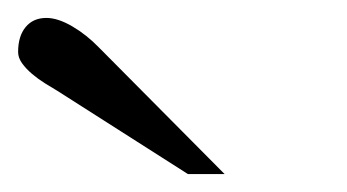

<svg xmlns="http://www.w3.org/2000/svg" viewBox="-20 -701 383 212"><path d="M187.5 -508.8 43.5 -600.6Q37.1 -604.5 29.5 -609.1Q22 -613.8 15.4 -619.4Q8.8 -625 4.4 -631.1Q0 -637.2 0 -643.6Q0 -661.1 8.3 -671.1Q16.6 -681.2 31.2 -681.2Q43.9 -681.2 59.8 -671.9Q75.7 -662.6 89.4 -648.4L228 -508.8Z"/></svg>

Font: Doulos SIL Cyr
Style: Regular
Weight: 400
Designer: Walt Agee, Victor Gaultney, Peter Martin, Debbi Hosken, Becca Hirsbrunner
Foundry: SIL International
Version: Version 5.000